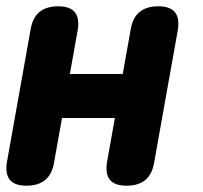

<svg xmlns="http://www.w3.org/2000/svg" viewBox="-25 -580 645 610"><path d="M59 10Q22 10 6.5 -8.5Q-9 -27 -3 -65L72 -485Q78 -523 100 -541.5Q122 -560 160 -560Q197 -560 212.5 -541.5Q228 -523 222 -485L197 -345H365L390 -485Q396 -523 418 -541.5Q440 -560 478 -560Q515 -560 530.5 -541.5Q546 -523 540 -485L465 -65Q459 -27 437 -8.5Q415 10 377 10Q340 10 324.5 -8.5Q309 -27 315 -65L340 -205H172L147 -65Q141 -27 119 -8.5Q97 10 59 10Z"/></svg>

Font: Maple Mono ExtraBold
Style: Italic
Weight: 800
Italic angle: -10°
Monospace: yes
Designer: subframe7536
Version: Version 7.200